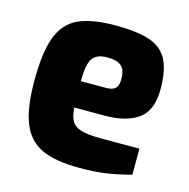

<svg xmlns="http://www.w3.org/2000/svg" viewBox="-87 -631 710 721"><g transform="rotate(15 268.0 -271.0)"><path d="M35 -268Q35 -379 57.5 -438.5Q80 -498 131.5 -522.5Q183 -547 277 -547Q362 -547 410 -530.5Q458 -514 479.5 -473.5Q501 -433 501 -358Q501 -277 455 -243Q409 -209 321 -209H206Q208 -175 218.5 -157Q229 -139 255 -131Q281 -123 331 -123H482V-22Q435 -9 389.5 -2Q344 5 284 5Q190 5 137 -19Q84 -43 59.5 -101.5Q35 -160 35 -268ZM302 -311Q327 -311 338 -321.5Q349 -332 349 -357Q349 -393 332.5 -408Q316 -423 277 -423Q236 -423 220 -399.5Q204 -376 204 -311Z"/></g></svg>

Font: Exo ExtraBold
Style: Regular
Weight: 800
Designer: Natanael Gama
Foundry: Natanael Gama
Version: Version 1.500